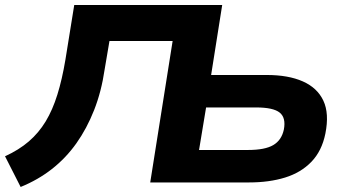

<svg xmlns="http://www.w3.org/2000/svg" viewBox="-26 -725 1372 763"><path d="M56 18 -6 -104Q49 -129 88.5 -163Q128 -197 155.5 -242.5Q183 -288 202 -349Q221 -410 234 -488L269 -705H857L813 -427H1034Q1120 -427 1177.5 -401.5Q1235 -376 1259 -325Q1283 -274 1267 -194Q1253 -125 1211.5 -82Q1170 -39 1107 -19.5Q1044 0 964 0H571L660 -562H409L390 -450Q377 -361 348 -287.5Q319 -214 277.5 -155.5Q236 -97 180.5 -53.5Q125 -10 56 18ZM765 -129H960Q1027 -129 1060 -148.5Q1093 -168 1102 -210Q1111 -257 1085.5 -277.5Q1060 -298 992 -298H793Z"/></svg>

Font: Nunito Sans 7pt SemiExpanded ExtraBold
Style: Italic
Weight: 800
Width: 6
Italic angle: -9°
Designer: Vernon Adams
Foundry: Vernon Adams
Version: Version 3.101;gftools[0.9.27]